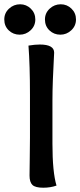

<svg xmlns="http://www.w3.org/2000/svg" viewBox="-71 -874 375 897"><path d="M69 -231V-431Q69 -570 62 -661Q92 -666 115 -666Q182 -666 182 -628Q182 -622 180 -587.5Q178 -553 176 -501.5Q174 -450 174 -404V-203Q174 -70 193 -7Q165 3 131 3Q94 3 80.5 -10Q67 -23 67 -54Q67 -70 68 -133Q69 -196 69 -231ZM21 -712Q-9 -712 -30 -732Q-51 -752 -51 -783Q-51 -813 -29 -833.5Q-7 -854 23 -854Q52 -854 73 -833.5Q94 -813 94 -783Q94 -753 72 -732.5Q50 -712 21 -712ZM211 -712Q181 -712 160 -732Q139 -752 139 -783Q139 -813 161 -833.5Q183 -854 213 -854Q242 -854 263 -833.5Q284 -813 284 -783Q284 -753 262 -732.5Q240 -712 211 -712Z"/></svg>

Font: Overlock
Style: Bold
Weight: 700
Designer: Dario Muhafara
Foundry: Dario Manuel Muhafara
Version: Version 1.002